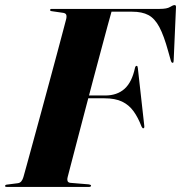

<svg xmlns="http://www.w3.org/2000/svg" viewBox="-36 -735 712 755"><path d="M161 -696Q161 -698 162.8 -699Q164.5 -700 167.5 -700H592Q620.5 -700 632.5 -707.5Q644.5 -715 650.5 -715Q657 -715 656 -705.5L647 -499Q647 -493.5 646.2 -490.8Q645.5 -488 642.5 -488Q640.5 -488 638.8 -490.2Q637 -492.5 635.5 -497.5L625.5 -533Q608.5 -595 590.5 -628.8Q572.5 -662.5 547.5 -675.8Q522.5 -689 484 -689H402.5Q398.5 -675.5 388 -636.8Q377.5 -598 362.8 -543Q348 -488 331.2 -424.8Q314.5 -361.5 298 -298.8Q281.5 -236 267.2 -181.2Q253 -126.5 243 -88.5Q233 -50.5 230 -38.5Q227.5 -30.5 229.5 -23.8Q231.5 -17 241 -16L313.5 -10Q317 -9.5 319.5 -8.2Q322 -7 322 -5Q322 -3 320.2 -1.5Q318.5 0 314.5 0H-10Q-13 0 -14.5 -0.8Q-16 -1.5 -16 -3.5Q-16 -5.5 -14.5 -7Q-13 -8.5 -9.5 -9L33.5 -14.5Q42.5 -15.5 47.8 -22Q53 -28.5 56 -38.5Q59.5 -51 69.8 -88.2Q80 -125.5 94.5 -178.5Q109 -231.5 125.5 -292Q142 -352.5 158.2 -412.8Q174.5 -473 188.5 -525.2Q202.5 -577.5 212 -613.5Q221.5 -649.5 224.5 -661Q227 -673.5 223.5 -678.8Q220 -684 209 -685L167.5 -691Q163.5 -691.5 162.2 -692.8Q161 -694 161 -696ZM269 -359.5H377.5Q424.5 -359.5 453.8 -385.8Q483 -412 495 -469Q496 -472.5 497.5 -474.2Q499 -476 501 -476Q503.5 -476 504.5 -474Q505.5 -472 506 -467.5L531 -243.5Q532 -236.5 531.2 -233.8Q530.5 -231 528 -230.5Q526 -230 524.5 -231.5Q523 -233 520.5 -237.5Q507 -273 489 -297.8Q471 -322.5 444 -335.5Q417 -348.5 374 -348.5H263.5Z"/></svg>

Font: Fraunces 120pt
Style: Bold Italic
Weight: 700
Italic angle: -16°
Version: Version 1.000;[b76b70a41]